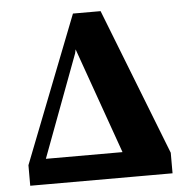

<svg xmlns="http://www.w3.org/2000/svg" viewBox="-49 -707 722 754"><g transform="rotate(-5 312.0 -329.5)"><path d="M40 0V-81L266 -659H375L601 -81V0H448L256 -541H269L261 -503L73 0ZM65 0V-100H498V0Z"/></g></svg>

Font: Source Serif 4 18pt
Style: Bold
Weight: 700
Designer: Frank Grießhammer
Foundry: Adobe Systems Incorporated
Version: Version 4.004;hotconv 1.0.116;makeotfexe 2.5.65601